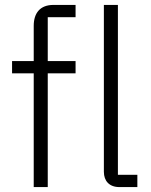

<svg xmlns="http://www.w3.org/2000/svg" viewBox="-20 -760 613 780"><path d="M538 0V-50H459V-740H402V-62C402 -25 424 0 465 0ZM117 0H174V-462H287V-512H174V-690H287V-740H197C143 -740 117 -707 117 -655V-512H29V-462H117Z"/></svg>

Font: IBM Plex Thai Looped Light
Style: Regular
Weight: 300
Designer: Mike Abbink, Paul van der Laan, Pieter van Rosmalen, Ben Mitchell, Mark Frömberg
Foundry: Bold Monday
Version: Version 1.0